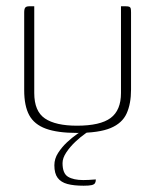

<svg xmlns="http://www.w3.org/2000/svg" viewBox="-20 -419 494 611"><path d="M89 -399V-123Q89 -65 123 -42Q157 -19 225 -19Q299 -19 332 -43.5Q365 -68 365 -123V-399Q366 -399 368 -399Q370 -399 372.5 -399Q375 -399 377 -399Q379 -399 380 -399Q388 -399 391.5 -397.5Q395 -396 396 -392Q397 -388 397 -379V-134Q397 -89 383 -58Q369 -27 332 -11.5Q295 4 225 4Q163 4 126 -9.5Q89 -23 73 -52.5Q57 -82 57 -132V-379Q57 -391 60.5 -395Q64 -399 73 -399Q77 -399 81 -399Q85 -399 89 -399ZM246 172Q215 172 194.5 166.5Q174 161 163.5 147Q153 133 153 107Q153 86 165 67.5Q177 49 193 34Q209 19 225.5 7.5Q242 -4 252 -9H276Q269 -6 253 5Q237 16 220 32Q203 48 191 66Q179 84 179 100Q179 133 196.5 143.5Q214 154 245 154Q254 154 262.5 153.5Q271 153 277 152.5Q283 152 285 152Q285 159 282.5 163.5Q280 168 272 170Q264 172 246 172Z"/></svg>

Font: Genos ExtraLight
Style: Regular
Weight: 250
Designer: Robert E. Leuschke
Foundry: Robert E. Leuschke
Version: Version 1.010